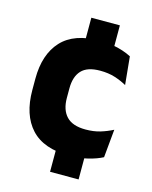

<svg xmlns="http://www.w3.org/2000/svg" viewBox="-107 -663 660 835"><g transform="rotate(15 223.5 -245.0)"><path d="M328.2 -429.6H199.7V-591.6H328.2ZM328.2 102.1H199.7V-68.3H328.2ZM263.1 12.9Q146.1 12.9 89.7 -48.5Q33.2 -109.9 33.2 -221.7V-272.7Q33.2 -382.2 89.7 -443.5Q146.2 -504.8 262.7 -504.8Q292.4 -504.8 318.5 -500.6Q344.6 -496.3 366.5 -488.9Q388.4 -481.6 405 -472.8L417.3 -346.6Q393 -360.5 363.6 -369.8Q334.2 -379.1 297 -379.1Q239.1 -379.1 213.1 -351Q187.1 -323 187.1 -270V-227.3Q187.1 -173.4 214.7 -144.4Q242.2 -115.4 300.5 -115.4Q337.1 -115.4 366.3 -124.2Q395.5 -133 422.2 -146.8L410.2 -20Q384.1 -6.2 346 3.3Q308 12.9 263.1 12.9Z"/></g></svg>

Font: Anek Odia Medium
Style: Regular
Weight: 500
Designer: Yesha Goshar & Mahesh Sahu (Odia), Yesha Goshar (Latin)
Foundry: Ek Type
Version: Version 1.003